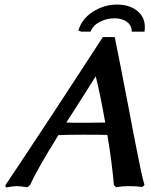

<svg xmlns="http://www.w3.org/2000/svg" viewBox="-20 -822 669 848"><path d="M358.9 -279.8Q414.1 -279.8 444.8 -280.8Q421.9 -409.7 402.8 -484.9Q356.4 -410.6 272.9 -280.8Q279.3 -280.8 291 -280.3Q302.7 -279.8 310.1 -279.8ZM618.2 -4.9 608.9 3.9Q579.6 0 546.9 0Q520 0 493.2 4.9L482.9 -4.9Q475.1 -101.6 454.1 -226.1Q419.9 -227.1 352.1 -227.1Q274.9 -227.1 237.8 -225.1Q142.1 -70.8 112.8 -4.9L101.1 4.9Q67.9 0 53.2 0Q40 0 5.9 5.9L3.9 -3.9Q202.1 -300.3 434.1 -658.2H486.8Q504.4 -572.3 543 -372.1Q547.4 -349.6 555.9 -304.9Q564.5 -260.3 568.8 -236.8Q573.2 -213.4 580.6 -176.8Q587.9 -140.1 592.3 -118.4Q596.7 -96.7 601.8 -72Q606.9 -47.4 611.1 -31.2Q615.2 -15.1 618.2 -4.9ZM339.8 -682.1 326.2 -687Q341.3 -739.3 390.9 -770.5Q440.4 -801.8 496.1 -801.8Q556.6 -801.8 591.6 -769.3Q626.5 -736.8 618.2 -682.1H562Q562 -710 540.3 -725.6Q518.6 -741.2 484.9 -741.2Q451.2 -741.2 420.7 -725.3Q390.1 -709.5 379.9 -682.1Z"/></svg>

Font: Linear Smooth
Style: Bold Italic
Weight: 700
Designer: Philipp H. Poll, Flanker
Foundry: Philipp H. Poll, reworked by Flanker
Version: Version 1.061 | FøM Fix